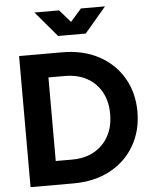

<svg xmlns="http://www.w3.org/2000/svg" viewBox="-63 -1035 865 1087"><g transform="rotate(-5 369.5 -491.5)"><path d="M66 0H309Q430 0 519 -48Q608 -96 657 -180.5Q706 -265 706 -373Q706 -481 657 -565Q608 -649 519 -697Q430 -745 309 -745H66ZM221 -135V-610H313Q386 -610 439 -581Q492 -552 521.5 -499Q551 -446 551 -373Q551 -301 521.5 -247.5Q492 -194 439 -164.5Q386 -135 313 -135ZM296 -839H453L575 -983H438L376 -912L314 -983H174Z"/></g></svg>

Font: Plus Jakarta Sans ExtraBold
Style: Regular
Weight: 800
Designer: Gumpita Rahayu
Foundry: Tokotype
Version: Version 2.004; ttfautohint (v1.8.3)